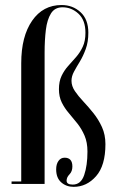

<svg xmlns="http://www.w3.org/2000/svg" viewBox="-20 -732 472 764"><path d="M273 11.5Q244 11.5 223.8 -6.2Q203.5 -24 203.5 -58Q203.5 -79 212.8 -91.8Q222 -104.5 237 -104.5Q268 -104.5 268 -69.5Q268 -50 256.5 -38.2Q245 -26.5 245 -13Q245 2.5 269.5 2.5Q302 2.5 315 -35.5Q328 -73.5 328 -129Q328 -165.5 316.5 -192.2Q305 -219 288 -240.5Q271 -262 254 -281.8Q237 -301.5 225.8 -324.2Q214.5 -347 214.5 -377Q214.5 -408 225 -430Q235.5 -452 251.2 -469.5Q267 -487 282.8 -505Q298.5 -523 309.2 -545.8Q320 -568.5 320 -601.5Q320 -652 292.2 -677.5Q264.5 -703 229 -703Q198 -703 182.8 -678.5Q167.5 -654 162.5 -613.2Q157.5 -572.5 157.5 -523V0H26V-10H64.5V-480.5Q64.5 -587 107.8 -649.5Q151 -712 225 -712Q269.5 -712 300.5 -683.5Q331.5 -655 331.5 -602Q331.5 -565 321.2 -537Q311 -509 297.8 -487.2Q284.5 -465.5 274.5 -447Q264.5 -428.5 264.5 -410.5Q264.5 -389.5 278 -369.5Q291.5 -349.5 311.8 -328Q332 -306.5 352 -281.5Q372 -256.5 385.8 -226.2Q399.5 -196 399.5 -158.5Q399.5 -73 362.2 -30.8Q325 11.5 273 11.5Z"/></svg>

Font: Imbue 100pt Medium
Style: Regular
Weight: 500
Designer: Tyler Finck
Foundry: Etcetera Type Company
Version: Version 1.102; ttfautohint (v1.8.3)